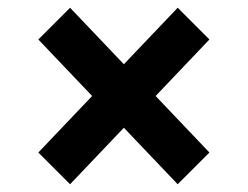

<svg xmlns="http://www.w3.org/2000/svg" viewBox="-20 -547 640 496"><path d="M300 -217 161 -71 79 -153 218 -299 79 -445 161 -527 300 -381 439 -527 521 -445 382 -299 521 -153 439 -71Z"/></svg>

Font: IBM Plex Sans KR
Style: Bold
Weight: 700
Designer: Mike Abbink; Paul van der Laan; Pieter van Rosmalen; Wujin Sim; Chorong Kim; Dohee Lee;
Foundry: Sandoll Inc.
Version: Version 1.001